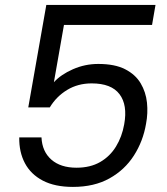

<svg xmlns="http://www.w3.org/2000/svg" viewBox="-20 -744 668 766"><path d="M164.8 -724.4H600.4L586.6 -644.5H235.2L195 -415.9Q222.7 -446.5 270.8 -467.7Q318.8 -488.9 372.2 -488.9Q438 -488.9 479.2 -467.8Q520.5 -446.7 541.2 -411.6Q562 -376.6 566.4 -334.4Q570.7 -292.1 562.7 -250.4Q551 -180.8 514.2 -123.4Q477.4 -66 416.6 -32.2Q355.9 1.7 270.9 1.7Q199 1.7 150.9 -23.4Q102.8 -48.6 79.3 -93.1Q55.8 -137.6 56.8 -195.8H145.5Q148.2 -139.3 185 -107.1Q221.8 -74.9 285.2 -74.9Q340.3 -74.9 379.6 -97.6Q418.9 -120.3 442.8 -159.5Q466.8 -198.7 475.5 -248.1Q489.5 -325 456.9 -368.1Q424.4 -411.3 345.8 -411.3Q290.9 -411.3 247.9 -385.2Q204.9 -359.1 178.7 -315.6H92.8Z"/></svg>

Font: Poppins Variable
Style: Italic
Weight: 100
Italic angle: -10°
Designer: Jonny Pinhorn
Foundry: Indian Type Foundry
Version: Version 6.000